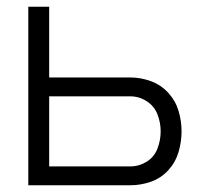

<svg xmlns="http://www.w3.org/2000/svg" viewBox="-20 -550 615 570"><path d="M64 0V-530H126V-320H367Q398 -320 428 -309Q458 -298 479.5 -274.5Q501 -251 510 -221Q519 -191 519 -160Q519 -129 510 -98.5Q501 -68 479.5 -44.5Q458 -21 428 -10.5Q398 0 367 0ZM126 -56H367Q393 -56 415.5 -70Q438 -84 447.5 -109Q457 -134 457 -160Q457 -186 447.5 -210.5Q438 -235 415.5 -249.5Q393 -264 367 -264H126Z"/></svg>

Font: Jozsika Light
Style: Regular
Weight: 300
Monospace: yes
Designer: Belleve Invis
Foundry: Belleve Invis
Version: 2.1.0